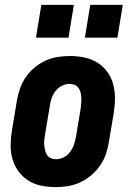

<svg xmlns="http://www.w3.org/2000/svg" viewBox="-20 -757 540 785"><path d="M207 8Q207 8 207 8Q207 8 207 8Q177 8 148 2Q119 -4 95.5 -19Q72 -34 55.5 -56.5Q39 -79 31 -107Q23 -135 23.5 -164.5Q24 -194 29 -225L49 -345Q53 -369 61.5 -394Q70 -419 85 -441Q100 -463 121 -480.5Q142 -498 166 -509Q190 -520 215.5 -524Q241 -528 266 -528Q266 -528 266 -528Q266 -528 266 -528Q296 -528 325 -522Q354 -516 378 -501Q402 -486 418.5 -463.5Q435 -441 442.5 -413Q450 -385 450 -355.5Q450 -326 445 -295L425 -175Q421 -151 412.5 -126Q404 -101 388.5 -79Q373 -57 352 -39.5Q331 -22 307 -11Q283 0 257.5 4Q232 8 207 8ZM209 -106Q225 -106 240 -113.5Q255 -121 265.5 -134.5Q276 -148 281.5 -163.5Q287 -179 290 -194L310 -314Q311 -325 312 -336Q313 -347 312.5 -357.5Q312 -368 309.5 -378.5Q307 -389 301 -397.5Q295 -406 285 -410Q275 -414 264 -414Q249 -414 233.5 -406.5Q218 -399 207.5 -385.5Q197 -372 191.5 -356.5Q186 -341 184 -326L164 -206Q162 -195 161 -184Q160 -173 161 -162.5Q162 -152 164.5 -141.5Q167 -131 173 -122.5Q179 -114 188.5 -110Q198 -106 209 -106ZM460 -603H327L349 -737H482ZM260 -603H127L149 -737H282Z"/></svg>

Font: Iosevka SS04 Heavy
Style: Italic
Weight: 900
Italic angle: -9°
Monospace: yes
Designer: Belleve Invis
Foundry: Belleve Invis
Version: Version 19.0.0; ttfautohint (v1.8.4)